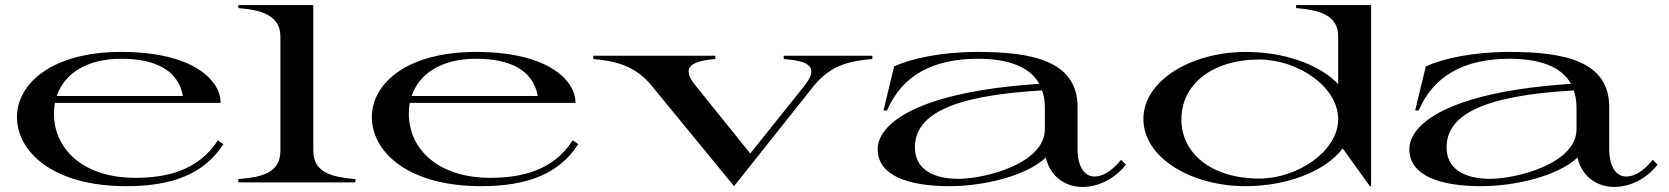

<svg xmlns="http://www.w3.org/2000/svg" viewBox="-20 -720 6588 758"><path d="M479 15C661 15 787 -34 862 -151L840 -166C763 -45 634 -18 515 -18C303 -18 193 -136 193 -271C193 -286 194 -300 197 -314H851C851 -403 743 -515 458 -515C185 -515 47 -390 47 -258C47 -122 187 15 479 15ZM204 -341C233 -426 317 -488 459 -488C593 -488 684 -443 702 -341Z M921 -13V0H1383V-13C1301 -20 1217 -34 1217 -124V-700H921V-688C1005 -681 1087 -663 1087 -576V-124C1087 -34 1006 -20 921 -13Z M1880 15C2062 15 2188 -34 2263 -151L2241 -166C2164 -45 2035 -18 1916 -18C1704 -18 1594 -136 1594 -271C1594 -286 1595 -300 1598 -314H2252C2252 -403 2144 -515 1859 -515C1586 -515 1448 -390 1448 -258C1448 -122 1588 15 1880 15ZM1605 -341C1634 -426 1718 -488 1860 -488C1994 -488 2085 -443 2103 -341Z M3424 -487V-500H3074V-487C3155 -480 3221 -466 3158 -384L2942 -114L2726 -382C2661 -461 2722 -480 2804 -487V-500H2322V-487C2406 -480 2488 -462 2554 -380L2878 15L3192 -380C3260 -465 3340 -480 3424 -487Z M3729 15C3861 15 4030 -24 4109 -98C4124 -28 4181 18 4253 18C4314 18 4378 -11 4425 -70L4406 -89C4370 -45 4333 -23 4302 -23C4262 -23 4234 -60 4234 -134V-298C4234 -481 4052 -515 3840 -515C3695 -515 3579 -489 3510 -458L3468 -284H3482C3541 -421 3661 -488 3841 -488C3955 -488 4045 -459 4083 -389C3595 -357 3445 -229 3445 -131C3445 -27 3565 15 3729 15ZM3764 -14C3661 -14 3592 -54 3592 -138C3592 -261 3722 -342 4094 -363C4101 -343 4105 -321 4105 -296V-210C4105 -73 3866 -14 3764 -14Z M4898 15C5056 15 5210 -41 5281 -134L5388 15H5393V-700H5097V-688C5182 -681 5264 -663 5263 -576V-388C5187 -468 5046 -515 4899 -515C4683 -515 4494 -402 4494 -250C4494 -98 4682 15 4898 15ZM4952 -15C4763 -15 4644 -114 4644 -249C4644 -384 4762 -485 4952 -485C5100 -485 5263 -380 5263 -249C5263 -122 5100 -15 4952 -15Z M5828 15C5960 15 6129 -24 6208 -98C6223 -28 6280 18 6352 18C6413 18 6477 -11 6524 -70L6505 -89C6469 -45 6432 -23 6401 -23C6361 -23 6333 -60 6333 -134V-298C6333 -481 6151 -515 5939 -515C5794 -515 5678 -489 5609 -458L5567 -284H5581C5640 -421 5760 -488 5940 -488C6054 -488 6144 -459 6182 -389C5694 -357 5544 -229 5544 -131C5544 -27 5664 15 5828 15ZM5863 -14C5760 -14 5691 -54 5691 -138C5691 -261 5821 -342 6193 -363C6200 -343 6204 -321 6204 -296V-210C6204 -73 5965 -14 5863 -14Z"/></svg>

Font: Sprat Extended Medium
Style: Regular
Weight: 500
Width: 9
Designer: Ethan Nakache
Foundry: Collletttivo
Version: Version 2.000;Glyphs 3.2 (3217)